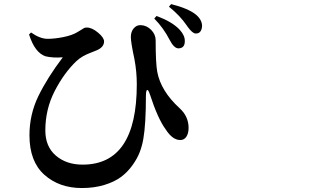

<svg xmlns="http://www.w3.org/2000/svg" viewBox="-20 -864 1540 945"><path d="M857.4 -626Q835.9 -627 815.4 -667Q784.2 -727.5 739.3 -772.5L750 -785.2Q827.1 -757.8 865.2 -716.8Q890.6 -688.5 889.6 -661.1Q889.6 -626 857.4 -626ZM942.4 -699.2Q927.7 -699.2 903.3 -732.4Q900.4 -736.3 899.4 -738.3Q866.2 -787.1 811.5 -831.1L822.3 -843.8Q907.2 -822.3 944.3 -792Q974.6 -766.6 974.6 -735.4Q973.6 -718.8 965.8 -708.5Q958 -698.2 942.4 -699.2ZM204.1 -586.9Q151.4 -604.5 123 -694.3L132.8 -704.1Q176.8 -672.9 214.8 -672.9Q249 -672.9 292.5 -681.6Q335.9 -690.4 361.3 -706.1Q369.1 -710 378.9 -716.8Q388.7 -723.6 394 -726.1Q399.4 -728.5 407.2 -728.5Q432.6 -728.5 462.4 -703.6Q492.2 -678.7 492.2 -660.2Q492.2 -632.8 458 -617.2Q452.1 -614.3 428.7 -605.5Q405.3 -596.7 388.2 -586.9Q371.1 -577.1 356.4 -563.5Q294.9 -504.9 249 -415.5Q203.1 -326.2 203.1 -221.7Q203.1 -142.6 254.9 -98.1Q306.6 -53.7 386.7 -53.7Q653.3 -53.7 653.3 -449.2Q653.3 -511.7 641.6 -573.2Q624 -655.3 624 -681.6Q624 -708 638.2 -724.6Q652.3 -741.2 672.9 -740.2Q702.1 -739.3 724.1 -716.8Q746.1 -694.3 746.1 -666Q746.1 -553.7 753.9 -510.7Q771.5 -416 864.3 -331.1Q908.2 -291 908.2 -234.4Q908.2 -208 897.5 -191.4Q886.7 -174.8 867.2 -174.8Q829.1 -174.8 795.9 -226.6Q756.8 -279.3 717.8 -399.4Q712.9 -415 708.5 -419.4Q704.1 -423.8 701.2 -417.5Q698.2 -411.1 698.2 -394.5Q698.2 -252.9 685.5 -180.7Q679.7 -146.5 667.5 -114.7Q655.3 -83 631.3 -49.8Q607.4 -16.6 575.2 7.3Q543 31.2 493.2 46.4Q443.4 61.5 382.8 61.5Q271.5 61.5 198.2 -3.9Q125 -69.3 125 -198.2Q125 -300.8 168.9 -391.1Q212.9 -481.4 289.1 -582Q240.2 -578.1 204.1 -586.9Z"/></svg>

Font: Bpmf Zihi Serif Bold
Style: Bold
Weight: 700
Foundry: But Ko
Version: Version 1.320